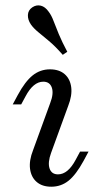

<svg xmlns="http://www.w3.org/2000/svg" viewBox="-20 -684 376 715"><path d="M171 11.3Q137.1 11.3 116.5 -6.5Q96 -24.2 91.9 -55.2Q87.9 -86.3 103.2 -125L166.9 -300Q180.6 -335.5 173 -357.7Q165.3 -379.8 141.1 -379.8Q122.6 -379.8 106 -366.1Q89.5 -352.4 75 -325L58.9 -295.2H27.4L46 -329.8Q73.4 -380.6 101.6 -403.2Q129.8 -425.8 166.1 -425.8Q200 -425.8 220.6 -408.1Q241.1 -390.3 245.2 -359.3Q249.2 -328.2 233.9 -289.5L170.2 -114.5Q157.3 -79 164.5 -56.9Q171.8 -34.7 196 -34.7Q233.1 -34.7 262.1 -89.5L278.2 -119.4H309.7L291.1 -84.7Q262.9 -33.1 235.1 -10.9Q207.3 11.3 171 11.3ZM213.7 -479.8Q185.5 -512.1 162.1 -531.5Q138.7 -550.8 121.8 -564.9Q104.8 -579 95.2 -592.7Q83.1 -610.5 83.9 -628.2Q84.7 -646 100 -656.5Q115.3 -666.9 131.9 -662.9Q148.4 -658.9 161.3 -640.3Q171.8 -626.6 179.4 -606Q187.1 -585.5 198.8 -557.3Q210.5 -529 230.6 -491.1Z"/></svg>

Font: Playfair 5pt SemiExpanded Light 12pt
Style: Italic
Weight: 300
Italic angle: -15.6°
Version: Version 2.000;gftools[0.9.28]